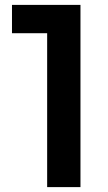

<svg xmlns="http://www.w3.org/2000/svg" viewBox="-20 -765 443 785"><path d="M172.8 -629.2H29V-745H309V0H172.8Z"/></svg>

Font: Trafiko Sans Variable
Style: Regular
Weight: 400
Designer: Gumpita Rahayu / Trafiko
Foundry: Tokotype / Trafiko
Version: Version 0.001;FEAKit 1.0